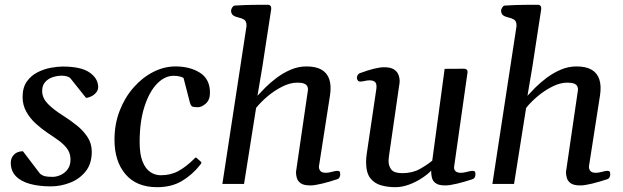

<svg xmlns="http://www.w3.org/2000/svg" viewBox="-20 -775 2625 809"><path d="M193.8 10.3Q144 10.3 106 -0.2Q67.9 -10.7 46.6 -33Q25.4 -55.2 25.4 -89.4Q25.4 -109.9 39.3 -123.8Q53.2 -137.7 76.7 -137.7L148.4 -43.5Q158.2 -35.2 169.4 -32.5Q180.7 -29.8 202.1 -29.8Q217.8 -29.8 235.8 -37.8Q253.9 -45.9 266.1 -63.2Q278.3 -80.6 276.9 -107.4Q275.9 -131.3 262.2 -149.4Q248.5 -167.5 227.1 -183.1Q205.6 -198.7 180.2 -215.3Q154.8 -232.4 130.6 -254.4Q106.4 -276.4 90.8 -304.4Q75.2 -332.5 75.2 -366.2Q75.2 -406.7 93.3 -431.9Q111.3 -457 138.7 -470.7Q166 -484.4 194.6 -489.5Q223.1 -494.6 244.1 -494.6Q319.8 -494.6 355.7 -470.7Q391.6 -446.8 393.6 -411.1Q394.5 -396.5 385.5 -385.5Q376.5 -374.5 364 -368.7Q351.6 -362.8 342.3 -362.8L276.9 -444.8Q271.5 -450.7 261.7 -453.4Q252 -456.1 239.7 -456.1Q220.7 -456.1 201.2 -449.5Q181.6 -442.9 169.2 -428Q156.7 -413.1 157.7 -388.2Q159.2 -359.9 182.9 -336.2Q206.5 -312.5 245.1 -288.1Q274.9 -269.5 302.7 -247.3Q330.6 -225.1 348.6 -197.8Q366.7 -170.4 366.7 -135.7Q366.7 -85 340.8 -52.7Q314.9 -20.5 275.1 -5.1Q235.4 10.3 193.8 10.3Z M719.2 -495.1Q780.3 -495.1 822.5 -468.5Q864.7 -441.9 864.7 -384.3Q864.7 -354 847.2 -338.6Q829.6 -323.2 814 -323.2Q799.8 -323.2 792 -325.4Q784.2 -327.6 779.8 -344.2L753.4 -446.3Q748.5 -450.2 737.1 -452.9Q725.6 -455.6 711.4 -455.6Q674.3 -455.6 641.8 -422.4Q609.4 -389.2 588.9 -326.4Q568.4 -263.7 568.4 -175.8Q568.4 -125 580.6 -94.5Q592.8 -64 613 -50.3Q633.3 -36.6 657.2 -36.6Q699.2 -36.6 731.4 -54.2Q763.7 -71.8 797.4 -105Q799.8 -107.9 802.2 -110.1Q804.7 -112.3 808.1 -109.9L826.2 -93.8Q828.6 -91.8 828.6 -89.4Q828.6 -86.9 826.4 -84.7Q824.2 -82.5 823.2 -80.1Q790.5 -38.6 746.8 -12.5Q703.1 13.7 642.1 13.7Q555.2 13.7 508.8 -40.8Q462.4 -95.2 462.4 -186Q462.4 -252 484.1 -308.1Q505.9 -364.3 542.7 -406.2Q579.6 -448.2 625.5 -471.7Q671.4 -495.1 719.2 -495.1Z M917 0 1018.1 -661.1Q1018.6 -663.1 1018.6 -664.8Q1018.6 -666.5 1018.6 -668.5Q1018.6 -686 1008.3 -692.4Q998 -698.7 984.6 -701.4Q971.2 -704.1 962.4 -710.4Q958.5 -712.9 956.1 -718.3Q953.6 -723.6 953.6 -730Q953.6 -735.8 958.5 -743.4Q963.4 -751 969.2 -751.5Q1014.2 -754.4 1053.2 -754.6Q1092.3 -754.9 1110.8 -754.9Q1114.7 -754.9 1119.1 -751Q1123.5 -747.1 1122.6 -735.4L1085.4 -493.2L1064.9 -371.6Q1077.6 -385.7 1098.4 -406.5Q1119.1 -427.2 1146.2 -447.5Q1173.3 -467.8 1205.1 -481.4Q1236.8 -495.1 1271 -495.1Q1311.5 -495.1 1335.2 -481.2Q1358.9 -467.3 1367.7 -440.2Q1376.5 -413.1 1370.6 -374L1323.7 -72.8Q1323.7 -62 1330.1 -54.4Q1336.4 -46.9 1353.5 -46.9Q1363.8 -46.9 1378.9 -51Q1394 -55.2 1401.4 -55.2Q1405.8 -55.2 1409.7 -53.2Q1413.6 -51.3 1413.6 -40.5Q1413.6 -34.7 1410.9 -28.6Q1408.2 -22.5 1401.4 -20Q1367.7 -8.8 1336.7 -1.2Q1305.7 6.3 1287.6 6.3Q1259.3 6.3 1246.6 -3.2Q1233.9 -12.7 1230.5 -25.9Q1227.1 -39.1 1227.1 -49.8L1277.8 -397.5Q1277.8 -404.8 1274.7 -411.6Q1271.5 -418.5 1261.7 -422.6Q1252 -426.8 1232.9 -426.8Q1202.1 -426.8 1168.9 -409.9Q1135.7 -393.1 1106.9 -368.7Q1078.1 -344.2 1059.1 -320.3L1008.3 0Z M1645.5 13.7Q1614.3 13.7 1585.9 5.9Q1557.6 -2 1540 -24.7Q1522.5 -47.4 1522.5 -92.3Q1522.5 -108.4 1525.4 -127.9L1565.9 -401.4Q1566.4 -404.8 1566.4 -410.2Q1566.4 -426.3 1557.9 -431.4Q1549.3 -436.5 1537.6 -436.5Q1527.3 -436.5 1516.1 -433.8Q1504.9 -431.2 1498 -431.2Q1486.3 -431.2 1483.9 -445.3Q1482.9 -450.7 1486.6 -457.8Q1490.2 -464.8 1498 -467.3Q1564.5 -491.7 1598.6 -491.7Q1627 -491.7 1640.9 -481.9Q1654.8 -472.2 1659.4 -458.7Q1664.1 -445.3 1664.1 -434.1Q1664.1 -426.3 1663.1 -421.1Q1662.1 -416 1662.1 -416L1619.1 -118.7Q1618.7 -113.3 1617.9 -107.7Q1617.2 -102.1 1617.2 -96.7Q1617.2 -75.7 1628.9 -60.5Q1640.6 -45.4 1674.8 -45.4Q1717.3 -45.4 1748.5 -62.7Q1779.8 -80.1 1801.3 -98.1L1853.5 -484.9L1934.1 -485.4Q1950.2 -485.4 1950.2 -471.7L1893.6 -73.7Q1891.6 -62 1898.7 -54.4Q1905.8 -46.9 1922.4 -46.9Q1932.6 -46.9 1948.2 -51Q1963.9 -55.2 1971.2 -55.2Q1975.6 -55.2 1979.5 -53.2Q1983.4 -51.3 1983.4 -40.5Q1983.4 -34.7 1980.7 -28.6Q1978 -22.5 1971.2 -20Q1937.5 -8.8 1906 -1.2Q1874.5 6.3 1856.4 6.3Q1828.1 6.3 1815.7 -3.2Q1803.2 -12.7 1800 -25.9Q1796.9 -39.1 1796.9 -49.8Q1796.9 -51.3 1796.9 -53Q1796.9 -54.7 1796.9 -56.2Q1782.7 -41 1758.1 -24.7Q1733.4 -8.3 1703.9 2.7Q1674.3 13.7 1645.5 13.7Z M2054.7 0 2155.8 -661.1Q2156.2 -663.1 2156.2 -664.8Q2156.2 -666.5 2156.2 -668.5Q2156.2 -686 2146 -692.4Q2135.7 -698.7 2122.3 -701.4Q2108.9 -704.1 2100.1 -710.4Q2096.2 -712.9 2093.8 -718.3Q2091.3 -723.6 2091.3 -730Q2091.3 -735.8 2096.2 -743.4Q2101.1 -751 2106.9 -751.5Q2151.9 -754.4 2190.9 -754.6Q2230 -754.9 2248.5 -754.9Q2252.4 -754.9 2256.8 -751Q2261.2 -747.1 2260.3 -735.4L2223.1 -493.2L2202.6 -371.6Q2215.3 -385.7 2236.1 -406.5Q2256.8 -427.2 2283.9 -447.5Q2311 -467.8 2342.8 -481.4Q2374.5 -495.1 2408.7 -495.1Q2449.2 -495.1 2472.9 -481.2Q2496.6 -467.3 2505.4 -440.2Q2514.2 -413.1 2508.3 -374L2461.4 -72.8Q2461.4 -62 2467.8 -54.4Q2474.1 -46.9 2491.2 -46.9Q2501.5 -46.9 2516.6 -51Q2531.7 -55.2 2539.1 -55.2Q2543.5 -55.2 2547.4 -53.2Q2551.3 -51.3 2551.3 -40.5Q2551.3 -34.7 2548.6 -28.6Q2545.9 -22.5 2539.1 -20Q2505.4 -8.8 2474.4 -1.2Q2443.4 6.3 2425.3 6.3Q2397 6.3 2384.3 -3.2Q2371.6 -12.7 2368.2 -25.9Q2364.7 -39.1 2364.7 -49.8L2415.5 -397.5Q2415.5 -404.8 2412.4 -411.6Q2409.2 -418.5 2399.4 -422.6Q2389.6 -426.8 2370.6 -426.8Q2339.8 -426.8 2306.6 -409.9Q2273.4 -393.1 2244.6 -368.7Q2215.8 -344.2 2196.8 -320.3L2146 0Z"/></svg>

Font: Gelasio
Style: Italic
Weight: 400
Italic angle: -8.5°
Designer: Eben Sorkin
Foundry: Eben Sorkin
Version: Version 1.008